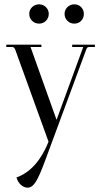

<svg xmlns="http://www.w3.org/2000/svg" viewBox="-20 -638 467 886"><path d="M161 -529Q141 -529 128 -542Q115 -555 115 -574Q115 -592 128 -605Q141 -618 161 -618Q179 -618 192 -605Q205 -592 205 -574Q205 -555 192 -542Q179 -529 161 -529ZM278 -574Q278 -592 291 -605Q304 -618 323 -618Q342 -618 354.5 -605Q367 -592 367 -574Q367 -555 354.5 -542Q342 -529 323 -529Q304 -529 291 -542Q278 -555 278 -574ZM108 228Q91 228 76.5 215Q62 202 56 181Q152 146 204 16L51 -407Q46 -421 37 -421H9V-432H171V-421H121L241 -85L364 -421H313V-432H418V-421H390Q381 -421 377 -407L192 93Q163 173 145.5 200.5Q128 228 108 228Z"/></svg>

Font: Arapey Regular-Display
Style: Regular
Weight: 400
Designer: Eduardo Rodriguez Tunni
Foundry: Eduardo Rodriguez Tunni
Version: Version 4.000